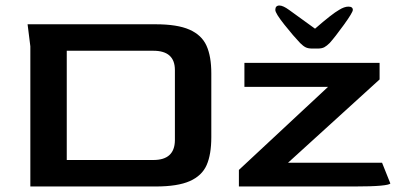

<svg xmlns="http://www.w3.org/2000/svg" viewBox="-20 -676 1455 696"><path d="M90 -508 80 -588H544Q623 -588 667 -568.5Q711 -549 728.5 -510.5Q746 -472 746 -410V-179Q746 -116 729 -77.5Q712 -39 668 -19.5Q624 0 544 0H90ZM536 -96Q613 -96 614 -167V-422Q614 -492 536 -492H222V-96ZM846 -60 1169 -361H866V-448H1356V-388L1024 -86H1365L1395 -11Q1392 -6 1360 -3Q1328 0 1264 0H846ZM993 -656Q1006 -656 1028 -640L1122 -572Q1184 -626 1209 -640Q1228 -652 1243 -652Q1259 -652 1259 -640Q1259 -631 1226.5 -586Q1194 -541 1175 -520Q1165 -510 1156 -505Q1147 -500 1132 -500H1112Q1097 -500 1088 -504.5Q1079 -509 1068 -520Q1044 -545 1011 -586.5Q978 -628 978 -640Q978 -656 993 -656Z"/></svg>

Font: Gold
Style: Regular
Weight: 400
Designer: jaiki
Version: Version 1.000